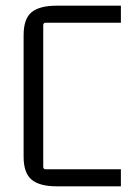

<svg xmlns="http://www.w3.org/2000/svg" viewBox="-20 -655 467 675"><path d="M405 -60V0H179Q119 0 91 -23.5Q63 -47 63 -104V-531Q63 -589 91 -612Q119 -635 179 -635H405V-575H140Q132 -575 132 -566V-69Q132 -60 140 -60Z"/></svg>

Font: Gemunu Libre ExtraLight Light
Style: Regular
Weight: 300
Version: Version 1.100